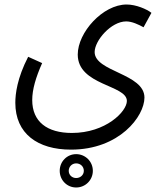

<svg xmlns="http://www.w3.org/2000/svg" viewBox="-20 -434 692 852"><path d="M48 22C48 159 147 230 295 230C510 230 621 82 621 -1C621 -108 400 -115 400 -203C400 -254 473 -339 540 -339C566 -339 595 -325 617 -313L652 -377C632 -393 584 -414 542 -414C436 -414 325 -290 325 -192C325 -54 543 -58 543 14C543 61 449 156 299 156C189 156 123 106 123 10C123 -37 139 -91 167 -154L105 -182C56 -87 48 -17 48 22ZM318 398C359 398 392 365 392 324C392 283 359 250 318 250C277 250 245 283 245 324C245 365 277 398 318 398ZM318 356C299 356 285 342 285 324C285 306 299 291 318 291C337 291 352 305 352 324C352 342 337 356 318 356Z"/></svg>

Font: Noto Sans Arabic ExtCond
Style: Regular
Weight: 400
Width: 2
Designer: Monotype Design Team, Nadine Chahine, Nizar Qandah and Khaled Hosny
Foundry: Monotype Imaging Inc.
Version: Version 2.012